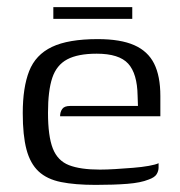

<svg xmlns="http://www.w3.org/2000/svg" viewBox="-20 -514 505 540"><path d="M249 6Q191 6 151.5 -2Q112 -10 88.5 -32Q65 -54 54.5 -93.5Q44 -133 44 -196Q44 -268 62 -314Q80 -360 126 -382Q172 -404 255 -404Q319 -404 357.5 -387Q396 -370 413.5 -335Q431 -300 431 -244V-187H149Q149 -199 155 -207.5Q161 -216 177 -216H368L367 -245Q366 -307 340.5 -335Q315 -363 252 -363Q199 -363 169 -347Q139 -331 127 -295Q115 -259 115 -197Q115 -131 128.5 -96.5Q142 -62 174 -49.5Q206 -37 261 -37Q280 -37 304.5 -38.5Q329 -40 354 -42Q379 -44 398.5 -47.5Q418 -51 426 -55V-43Q426 -33 420.5 -24Q415 -15 398 -9Q376 0 338.5 3Q301 6 249 6ZM130 -461V-494H352V-461Z"/></svg>

Font: Genos Thin
Style: Regular
Weight: 400
Version: Version 1.010